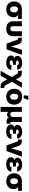

<svg xmlns="http://www.w3.org/2000/svg" viewBox="2763 -3545 986 6552"><g transform="rotate(90 3256.0 -269.0)"><path d="M299.8 11.2Q217.8 11.2 156.5 -21.5Q95.2 -54.2 61.5 -114Q27.8 -173.8 27.8 -255.9Q27.8 -337.4 61 -397.2Q94.2 -457 155 -489.7Q215.8 -522.5 297.4 -522.5H627V-393.1H397L297.4 -389.2Q267.6 -389.2 245.1 -374Q222.7 -358.9 210.7 -329.3Q198.7 -299.8 198.7 -255.9Q198.7 -212.4 211.2 -182.4Q223.6 -152.3 246.6 -137Q269.5 -121.6 299.8 -121.6Q329.6 -121.6 352.3 -137Q375 -152.3 387.7 -182.4Q400.4 -212.4 400.4 -255.9Q400.4 -299.8 387.7 -329.3Q375 -358.9 352.3 -374Q329.6 -389.2 299.8 -389.2V-441.9Q354 -441.9 402.6 -431.2Q451.2 -420.4 488.8 -396.2Q526.4 -372.1 547.6 -332.3Q568.8 -292.5 568.8 -234.4Q568.8 -163.6 535.6 -107.9Q502.4 -52.2 442.1 -20.5Q381.8 11.2 299.8 11.2Z M960.4 10.3Q881.3 10.3 824 -17.1Q766.6 -44.4 735.8 -94.7Q705.1 -145 705.1 -213.9V-522.5H874V-224.6Q874 -194.8 884 -172.9Q894 -150.9 913.6 -139.4Q933.1 -127.9 960.4 -127.9Q988.3 -127.9 1007.6 -139.4Q1026.9 -150.9 1037.1 -172.9Q1047.4 -194.8 1047.4 -224.6V-522.5H1215.8V-213.9Q1215.8 -145 1185.1 -94.7Q1154.3 -44.4 1097.2 -17.1Q1040 10.3 960.4 10.3Z M1470.2 0 1335.9 -370.1Q1331.5 -381.8 1323 -387.5Q1314.5 -393.1 1300.3 -393.1H1268.6V-523.4H1301.3Q1384.3 -523.4 1429.4 -493.2Q1474.6 -462.9 1495.6 -393.6L1533.2 -278.3Q1548.3 -228.5 1561.8 -177.7Q1575.2 -127 1588.4 -75.2H1550.3Q1563 -127 1575.9 -177.5Q1588.9 -228 1603.5 -278.3L1678.2 -522.5H1853L1662.6 0Z M2118.2 11.2Q2049.8 11.2 1994.4 -7.6Q1939 -26.4 1906.2 -62.5Q1873.5 -98.6 1873.5 -150.9Q1873.5 -190.9 1892.6 -217.3Q1911.6 -243.7 1945.1 -259.3Q1978.5 -274.9 2021.2 -281.5Q2064 -288.1 2111.3 -288.1H2190.9V-217.8H2120.1Q2095.7 -217.8 2077.6 -211.2Q2059.6 -204.6 2049.8 -192.1Q2040 -179.7 2040 -161.6Q2040 -135.3 2061.3 -120.1Q2082.5 -105 2120.6 -105Q2147 -105 2165 -112.3Q2183.1 -119.6 2193.4 -133.8Q2203.6 -147.9 2206.5 -168.5L2367.7 -163.1Q2363.3 -110.4 2332.3 -71Q2301.3 -31.7 2247.1 -10.3Q2192.9 11.2 2118.2 11.2ZM2116.7 -253.9Q2064.5 -253.9 2022 -258.8Q1979.5 -263.7 1949.2 -276.4Q1918.9 -289.1 1902.6 -311.5Q1886.2 -334 1886.2 -369.1Q1886.2 -419.4 1917.5 -456.1Q1948.7 -492.7 2002.4 -512.9Q2056.2 -533.2 2123 -533.2Q2187.5 -533.2 2239 -514.2Q2290.5 -495.1 2322.3 -458.3Q2354 -421.4 2359.4 -366.2L2202.1 -360.8Q2199.2 -388.2 2179 -402.3Q2158.7 -416.5 2124.5 -416.5Q2091.3 -416.5 2069.8 -403.3Q2048.3 -390.1 2048.3 -367.2Q2048.3 -346.7 2067.4 -333Q2086.4 -319.3 2120.6 -319.3H2190.9V-253.9Z M2396.5 204.1 2651.9 -253.9H2727.5L2884.8 27.8Q2897.5 51.3 2904.1 60.8Q2910.6 70.3 2917.7 72.3Q2924.8 74.2 2938 74.2H2980.5V204.1H2938Q2895.5 204.1 2864 196.5Q2832.5 189 2806.2 165Q2779.8 141.1 2751.5 91.3L2687.5 -24.4L2565.4 204.1ZM2647 -115.7 2507.8 -345.2Q2493.7 -368.7 2487.1 -378.4Q2480.5 -388.2 2474.1 -390.4Q2467.8 -392.6 2454.1 -392.6H2393.6V-522.5H2454.1Q2497.6 -522.5 2529.5 -514.6Q2561.5 -506.8 2587.9 -482.7Q2614.3 -458.5 2640.6 -409.7L2689.9 -317.9L2797.9 -522.5H2971.2L2734.4 -115.7Z M3280.8 11.2Q3198.7 11.2 3137.5 -22.5Q3076.2 -56.2 3042.5 -117.2Q3008.8 -178.2 3008.8 -260.7Q3008.8 -342.8 3042.5 -403.8Q3076.2 -464.8 3137.5 -499Q3198.7 -533.2 3280.8 -533.2Q3362.8 -533.2 3423.8 -499Q3484.9 -464.8 3518.6 -403.8Q3552.2 -342.8 3552.2 -260.7Q3552.2 -178.2 3518.6 -117.2Q3484.9 -56.2 3423.8 -22.5Q3362.8 11.2 3280.8 11.2ZM3280.8 -121.6Q3310.5 -121.6 3333.3 -138.2Q3356 -154.8 3368.7 -186Q3381.3 -217.3 3381.3 -260.7Q3381.3 -305.2 3368.7 -335.9Q3356 -366.7 3333.3 -383.3Q3310.5 -399.9 3280.8 -399.9Q3250.5 -399.9 3227.5 -383.5Q3204.6 -367.2 3192.1 -336.2Q3179.7 -305.2 3179.7 -260.7Q3179.7 -216.8 3192.1 -185.8Q3204.6 -154.8 3227.5 -138.2Q3250.5 -121.6 3280.8 -121.6ZM3231 -585.9 3247.1 -741.7H3392.1L3328.1 -585.9Z M3628.9 204.1V-522.5H3797.4V-226.6Q3797.4 -194.3 3808.1 -171.9Q3818.8 -149.4 3838.4 -137.9Q3857.9 -126.5 3884.8 -126.5Q3912.1 -126.5 3931.4 -137.9Q3950.7 -149.4 3960.9 -171.9Q3971.2 -194.3 3971.2 -226.6V-522.5H4140.1V-166.5Q4140.1 -148.4 4148.9 -139.4Q4157.7 -130.4 4176.8 -130.4H4201.2V0H4122.1Q4049.8 0 4014.4 -37.8Q3979 -75.7 3979 -146.5V-195.8H4004.9Q4004.9 -141.1 3994.9 -105.2Q3984.9 -69.3 3968 -48.3Q3951.2 -27.3 3930.9 -18.6Q3910.6 -9.8 3890.6 -9.8Q3869.6 -9.8 3848.6 -18.6Q3827.6 -27.3 3810.3 -48.3Q3793 -69.3 3782.5 -105.2Q3772 -141.1 3772 -195.8H3797.4V204.1Z M4471.7 11.2Q4403.3 11.2 4347.9 -7.6Q4292.5 -26.4 4259.8 -62.5Q4227.1 -98.6 4227.1 -150.9Q4227.1 -190.9 4246.1 -217.3Q4265.1 -243.7 4298.6 -259.3Q4332 -274.9 4374.8 -281.5Q4417.5 -288.1 4464.8 -288.1H4544.4V-217.8H4473.6Q4449.2 -217.8 4431.2 -211.2Q4413.1 -204.6 4403.3 -192.1Q4393.6 -179.7 4393.6 -161.6Q4393.6 -135.3 4414.8 -120.1Q4436 -105 4474.1 -105Q4500.5 -105 4518.6 -112.3Q4536.6 -119.6 4546.9 -133.8Q4557.1 -147.9 4560.1 -168.5L4721.2 -163.1Q4716.8 -110.4 4685.8 -71Q4654.8 -31.7 4600.6 -10.3Q4546.4 11.2 4471.7 11.2ZM4470.2 -253.9Q4418 -253.9 4375.5 -258.8Q4333 -263.7 4302.7 -276.4Q4272.5 -289.1 4256.1 -311.5Q4239.7 -334 4239.7 -369.1Q4239.7 -419.4 4271 -456.1Q4302.2 -492.7 4356 -512.9Q4409.7 -533.2 4476.6 -533.2Q4541 -533.2 4592.5 -514.2Q4644 -495.1 4675.8 -458.3Q4707.5 -421.4 4712.9 -366.2L4555.7 -360.8Q4552.7 -388.2 4532.5 -402.3Q4512.2 -416.5 4478 -416.5Q4444.8 -416.5 4423.3 -403.3Q4401.9 -390.1 4401.9 -367.2Q4401.9 -346.7 4420.9 -333Q4439.9 -319.3 4474.1 -319.3H4544.4V-253.9Z M4942.9 0 4808.6 -370.1Q4804.2 -381.8 4795.7 -387.5Q4787.1 -393.1 4772.9 -393.1H4741.2V-523.4H4773.9Q4856.9 -523.4 4902.1 -493.2Q4947.3 -462.9 4968.3 -393.6L5005.9 -278.3Q5021 -228.5 5034.4 -177.7Q5047.9 -127 5061 -75.2H5022.9Q5035.6 -127 5048.6 -177.5Q5061.5 -228 5076.2 -278.3L5150.9 -522.5H5325.7L5135.3 0Z M5590.8 11.2Q5522.5 11.2 5467 -7.6Q5411.6 -26.4 5378.9 -62.5Q5346.2 -98.6 5346.2 -150.9Q5346.2 -190.9 5365.2 -217.3Q5384.3 -243.7 5417.7 -259.3Q5451.2 -274.9 5493.9 -281.5Q5536.6 -288.1 5584 -288.1H5663.6V-217.8H5592.8Q5568.4 -217.8 5550.3 -211.2Q5532.2 -204.6 5522.5 -192.1Q5512.7 -179.7 5512.7 -161.6Q5512.7 -135.3 5533.9 -120.1Q5555.2 -105 5593.3 -105Q5619.6 -105 5637.7 -112.3Q5655.8 -119.6 5666 -133.8Q5676.3 -147.9 5679.2 -168.5L5840.3 -163.1Q5835.9 -110.4 5804.9 -71Q5773.9 -31.7 5719.7 -10.3Q5665.5 11.2 5590.8 11.2ZM5589.4 -253.9Q5537.1 -253.9 5494.6 -258.8Q5452.1 -263.7 5421.9 -276.4Q5391.6 -289.1 5375.2 -311.5Q5358.9 -334 5358.9 -369.1Q5358.9 -419.4 5390.1 -456.1Q5421.4 -492.7 5475.1 -512.9Q5528.8 -533.2 5595.7 -533.2Q5660.2 -533.2 5711.7 -514.2Q5763.2 -495.1 5794.9 -458.3Q5826.7 -421.4 5832 -366.2L5674.8 -360.8Q5671.9 -388.2 5651.6 -402.3Q5631.3 -416.5 5597.2 -416.5Q5564 -416.5 5542.5 -403.3Q5521 -390.1 5521 -367.2Q5521 -346.7 5540 -333Q5559.1 -319.3 5593.3 -319.3H5663.6V-253.9Z M6164.6 11.2Q6082.5 11.2 6021.2 -21.5Q5960 -54.2 5926.3 -114Q5892.6 -173.8 5892.6 -255.9Q5892.6 -337.4 5925.8 -397.2Q5959 -457 6019.8 -489.7Q6080.6 -522.5 6162.1 -522.5H6491.7V-393.1H6261.7L6162.1 -389.2Q6132.3 -389.2 6109.9 -374Q6087.4 -358.9 6075.4 -329.3Q6063.5 -299.8 6063.5 -255.9Q6063.5 -212.4 6075.9 -182.4Q6088.4 -152.3 6111.3 -137Q6134.3 -121.6 6164.6 -121.6Q6194.3 -121.6 6217 -137Q6239.7 -152.3 6252.4 -182.4Q6265.1 -212.4 6265.1 -255.9Q6265.1 -299.8 6252.4 -329.3Q6239.7 -358.9 6217 -374Q6194.3 -389.2 6164.6 -389.2V-441.9Q6218.8 -441.9 6267.3 -431.2Q6315.9 -420.4 6353.5 -396.2Q6391.1 -372.1 6412.4 -332.3Q6433.6 -292.5 6433.6 -234.4Q6433.6 -163.6 6400.4 -107.9Q6367.2 -52.2 6306.9 -20.5Q6246.6 11.2 6164.6 11.2Z"/></g></svg>

Font: Inter 28pt ExtraBold
Style: Regular
Weight: 800
Designer: Rasmus Andersson
Foundry: rsms
Version: Version 4.001;git-66647c0bb